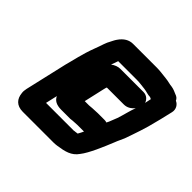

<svg xmlns="http://www.w3.org/2000/svg" viewBox="-171 -851 1080 1080"><g transform="rotate(45 369.0 -311.5)"><path d="M542 -516H359C340 -516 322 -509 304 -496C305 -498 306 -500 306 -501C311 -515 316 -527 319 -538H467C491 -538 511 -534 533 -532C552 -530 569 -522 589 -522C593 -520 595 -518 600 -517L592 -479C586 -498 569 -516 542 -516ZM706 -610C701 -622 691 -630 678 -634C664 -640 652 -646 635 -649C613 -651 599 -657 577 -659C555 -661 525 -666 501 -666H310C278 -666 251 -650 229 -618C221 -607 216 -595 210 -584C204 -573 199 -563 194 -548C183 -513 168 -479 157 -442C148 -410 140 -384 131 -345C125 -323 120 -303 116 -284L65 -63C62 -50 61 -38 63 -26C67 13 90 43 141 43H387C395 43 404 42 412 41C467 33 508 24 537 -18C568 -57 603 -141 627 -200C636 -224 643 -235 652 -257C672 -314 697 -384 711 -446C714 -456 716 -466 719 -477L736 -549C743 -578 726 -602 706 -610ZM412 -122H463C458 -111 452 -99 446 -89C444 -88 441 -88 440 -88C433 -87 428 -86 423 -86C421 -85 419 -85 416 -85H198L214 -155C225 -131 247 -118 286 -118H358C365 -119 371 -119 375 -120C385 -120 402 -122 412 -122ZM402 -248C395 -247 387 -247 379 -246H345L373 -369C376 -382 378 -388 379 -388H513C538 -388 558 -399 576 -421C563 -387 554 -344 542 -309L523 -261L516 -247C510 -249 505 -250 499 -250H445C432 -250 414 -248 402 -248Z"/></g></svg>

Font: Electronic
Style: SuThkIt
Weight: 900
Version: Version 1.011